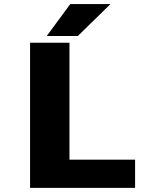

<svg xmlns="http://www.w3.org/2000/svg" viewBox="-20 -906 750 926"><path d="M205.5 -732.5 319 -886.5H513L355.5 -732.5ZM315 -136H631.5V0H125V-700H315Z"/></svg>

Font: League Mono ExtraBold
Style: Regular
Weight: 800
Width: 6
Designer: Tyler Finck
Foundry: The League of Moveable Type / Tyler Finck
Version: Version 2.210